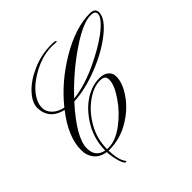

<svg xmlns="http://www.w3.org/2000/svg" viewBox="-215 -890 1192 1192"><g transform="rotate(-45 381.0 -294.0)"><path d="M203.1 -11.7H210.4Q272.5 -11.7 342.8 -64.5Q413.1 -117.2 461.9 -189Q511.2 -260.7 511.2 -306.6Q511.2 -327.1 500.5 -335.9Q489.3 -344.7 463.9 -344.7Q409.7 -344.7 346.2 -299.3Q282.7 -253.9 239.3 -177.2Q196.3 -100.6 196.3 -12.7V-12.2Q199.7 -11.7 203.1 -11.7ZM750.5 -646.5Q750.5 -672.4 712.4 -672.4Q642.6 -672.9 512.7 -584Q382.8 -495.1 273.9 -378.4Q409.2 -393.1 579.6 -489.3Q680.7 -546.4 727.5 -600.1Q750.5 -626.5 750.5 -646.5ZM716.8 -684.1Q762.2 -684.1 762.2 -647.9Q762.2 -594.2 681.2 -529.3Q600.1 -463.9 481.9 -417Q363.8 -370.1 261.7 -365.2Q110.8 -198.7 110.8 -104Q110.8 -28.8 182.1 -14.2Q182.1 -146 272.9 -252.9Q329.1 -318.8 400.4 -344.7Q435.5 -357.9 474.6 -357.9Q513.7 -357.4 534.7 -338.9Q556.2 -320.3 556.2 -291Q556.2 -232.4 507.8 -163.6Q459.5 -94.2 378.9 -46.9Q297.9 1 205.1 1H200.7Q198.7 1 196.3 0.5Q199.2 85.4 225.1 119.1Q227.1 121.6 227.1 123V125.5Q227.1 127.9 222.7 127.9Q204.1 127.9 188 50.8Q183.1 27.3 182.1 -0.5Q110.4 -10.3 85.9 -74.2Q78.1 -95.2 78.1 -122.6Q78.1 -236.8 182.1 -370.6Q100.1 -389.2 77.6 -455.1Q70.8 -475.6 70.8 -499Q70.8 -546.9 118.7 -597.7Q166.5 -648.9 245.6 -682.6Q324.2 -716.3 409.2 -716.3Q448.7 -716.3 448.7 -708Q448.7 -704.1 442.4 -704.1L406.7 -706.1Q303.7 -706.1 200.7 -636.7Q134.3 -592.3 106.4 -536.6Q91.8 -507.8 91.8 -477.1Q91.8 -446.3 117.7 -419.4Q143.6 -392.6 190.9 -381.8Q293 -508.8 442.4 -596.7Q591.8 -684.6 716.8 -684.1Z"/></g></svg>

Font: PinyonScript
Style: Regular
Weight: 400
Designer: Nicole Fally
Foundry: Nicole Fally
Version: Version 1.005